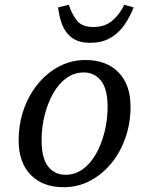

<svg xmlns="http://www.w3.org/2000/svg" viewBox="-20 -771 604 803"><path d="M246 12Q159 12 108.5 -39.5Q58 -91 58 -184Q58 -252 79 -312.5Q100 -373 138 -419.5Q176 -466 227 -493Q278 -520 338 -520Q425 -520 475.5 -468.5Q526 -417 526 -324Q526 -257 505 -196Q484 -135 446 -88.5Q408 -42 357 -15Q306 12 246 12ZM254 -40Q293 -40 325.5 -63Q358 -86 381 -126.5Q404 -167 417 -218Q430 -269 430 -324Q430 -399 402.5 -433.5Q375 -468 330 -468Q291 -468 258.5 -445Q226 -422 203 -381.5Q180 -341 167 -290.5Q154 -240 154 -184Q154 -109 181.5 -74.5Q209 -40 254 -40ZM357 -592Q309 -592 281 -613Q253 -634 240 -668Q227 -702 223 -740L268 -751Q279 -715 300.5 -686.5Q322 -658 370 -658Q418 -658 448.5 -683.5Q479 -709 500 -751L539 -740Q525 -704 502.5 -670Q480 -636 444.5 -614Q409 -592 357 -592Z"/></svg>

Font: Source Serif 4 Caption
Style: Italic
Weight: 400
Italic angle: -12°
Designer: Frank Grießhammer
Foundry: Adobe Systems Incorporated
Version: Version 4.004;hotconv 1.0.117;makeotfexe 2.5.65602